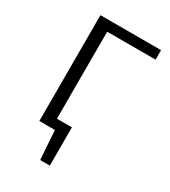

<svg xmlns="http://www.w3.org/2000/svg" viewBox="-203 -756 914 1034"><g transform="rotate(30 254.0 -239.0)"><path d="M156 0V-58H278L242 0ZM218 180 202 -58H278V180ZM109 0V-658H185V0ZM144 -599V-658H486V-599Z"/></g></svg>

Font: Ysabeau Office
Style: Regular
Weight: 400
Designer: Christian Thalmann (Catharsis Fonts)
Version: Version 2.001;gftools[0.9.30]; featfreeze: tnum,lnum,ss02